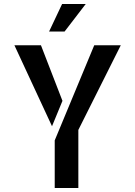

<svg xmlns="http://www.w3.org/2000/svg" viewBox="-20 -948 680 968"><path d="M455.1 -719.7H588.9L375 -293V0H255.9V-240.2ZM186.5 -719.7 294.9 -439.5 242.2 -311.5 52.7 -719.7ZM412.1 -927.7 305.7 -789.1H227.5L293 -927.7Z"/></svg>

Font: Allerta Stencil
Style: Regular
Weight: 400
Designer: Matt McInerney
Foundry: Matt McInerney
Version: Version 1.02